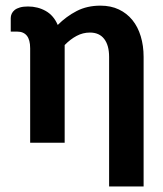

<svg xmlns="http://www.w3.org/2000/svg" viewBox="-20 -513 584 690"><path d="M496.1 157.2H372.1V-308.6Q372.1 -350.1 354.5 -373Q336.9 -396 303.2 -396Q277.8 -396 255.4 -384Q232.9 -372.1 212.4 -351.1V0H88.4V-339.4Q88.4 -370.1 76.4 -384.8Q64.5 -399.4 42 -399.4H18.6V-448.2Q18.6 -456.1 22 -463.6Q25.4 -471.2 32.7 -477.1Q40 -482.9 51.8 -486.3Q63.5 -489.7 80.6 -489.7Q115.7 -489.7 144.3 -473.6Q172.9 -457.5 187.5 -423.3Q218.3 -454.1 255.6 -473.4Q293 -492.7 340.8 -492.7Q378.4 -492.7 407.2 -479Q436 -465.3 455.8 -440.9Q475.6 -416.5 485.8 -382.6Q496.1 -348.6 496.1 -308.6Z"/></svg>

Font: Carlito
Style: Bold
Weight: 700
Designer: Lukasz Dziedzic
Foundry: tyPoland Lukasz Dziedzic
Version: Version 1.104